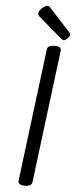

<svg xmlns="http://www.w3.org/2000/svg" viewBox="-71 -1174 484 1223"><g transform="rotate(5 170.5 -563.0)"><path d="M137 14Q115 14 104.5 7Q94 0 95 -15L201 -863Q203 -877 214.5 -883.5Q226 -890 248 -890Q271 -890 281.5 -883.5Q292 -877 290 -862L184 -14Q183 0 171.5 7Q160 14 137 14ZM303 -931Q299 -931 294 -934Q289 -937 284 -941L142 -1063Q132 -1071 129.5 -1076Q127 -1081 127 -1088Q127 -1098 136.5 -1110Q146 -1122 159 -1131Q172 -1140 182 -1140Q188 -1140 192.5 -1137Q197 -1134 201 -1129L332 -986Q339 -979 340 -975.5Q341 -972 341 -969Q341 -959 327 -945Q313 -931 303 -931Z"/></g></svg>

Font: Playwrite GB S
Style: Italic
Weight: 400
Italic angle: -7°
Designer: Veronika Burian, José Scaglione
Foundry: TypeTogether
Version: Version 1.000